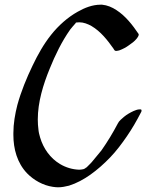

<svg xmlns="http://www.w3.org/2000/svg" viewBox="-20 -795 663 818"><path d="M574 -329C566 -329 556 -325 549 -322C534 -315 520 -307 508 -297C499 -289 487 -280 482 -269C461 -229 438 -191 412 -154L369 -102C368 -102 367 -101 367 -100L349 -82C346 -81 344 -79 342 -77C340 -77 341 -76 339 -76C337 -75 336 -74 334 -74C329 -73 323 -72 317 -72C289 -73 261 -81 236 -96C194 -121 165 -162 151 -209C148 -220 145 -230 144 -241C142 -256 141 -271 141 -286C141 -360 164 -435 192 -503C215 -560 243 -618 279 -669C286 -678 294 -687 302 -696C302 -697 303 -698 304 -699C309 -699 313 -700 318 -700C336 -700 354 -693 370 -684C409 -661 438 -624 464 -587C465 -585 466 -583 468 -581C469 -579 472 -578 475 -578C480 -578 487 -580 490 -581C503 -586 517 -593 529 -602C541 -610 553 -619 562 -630C564 -633 571 -641 571 -647C571 -648 571 -650 570 -651C545 -688 515 -727 476 -752C458 -764 437 -773 415 -775H408C374 -775 341 -762 311 -745C268 -721 229 -686 198 -647C166 -607 141 -562 119 -516C93 -462 70 -406 54 -348C44 -309 37 -268 37 -228V-220C37 -161 53 -101 95 -57C124 -27 164 -5 205 1C213 2 220 3 227 3C243 3 258 0 274 -4C306 -14 337 -31 364 -50C395 -72 423 -97 449 -124C476 -152 499 -183 521 -215C543 -247 562 -280 580 -315C582 -317 583 -321 583 -324C583 -327 582 -329 578 -329Z"/></svg>

Font: Petaluma Script
Style: Regular
Weight: 400
Designer: Daniel Spreadbury
Foundry: Steinberg Media Technologies GmbH
Version: Version 1.10